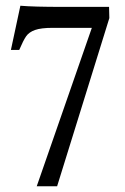

<svg xmlns="http://www.w3.org/2000/svg" viewBox="-20 -649 435 669"><path d="M197 -625H360L361 -586L179 0H108L300 -552H164Q123 -552 102 -544.5Q81 -537 71 -522.5Q61 -508 47 -475H18L51 -629Q97 -625 197 -625Z"/></svg>

Font: Gupter
Style: Regular
Weight: 400
Designer: Octavio Pardo
Version: Version 1.000